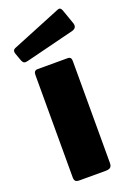

<svg xmlns="http://www.w3.org/2000/svg" viewBox="-150 -803 583 856"><g transform="rotate(-20 141.5 -375.0)"><path d="M226 -27Q226 -12 219 -6Q212 0 196 0H72Q58 0 53 -5.5Q48 -11 48 -23V-509Q48 -530 66 -530H209Q226 -530 226 -511ZM261 -738 286 -667Q293 -644 269 -637L37 -579Q25 -576 19.5 -579Q14 -582 10 -591L-4 -630Q-9 -646 4 -652L242 -749Q255 -754 261 -738Z"/></g></svg>

Font: Libre Franklin ExtraBold
Style: Regular
Weight: 800
Designer: Pablo Impallari, Rodrigo Fuenzalida, Nhung Nguyen
Foundry: Impallari Type
Version: Version 3.000